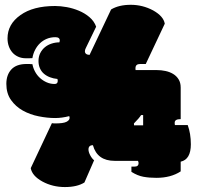

<svg xmlns="http://www.w3.org/2000/svg" viewBox="-20 -712 810 784"><path d="M564.5 -200.2V-242.2H556.2Q548.3 -229.5 526.9 -208L527.3 -200.2ZM224.1 -546.4Q224.1 -560.1 206.1 -560.1Q187 -560.1 171.1 -553.5Q155.3 -546.9 143.3 -535.4Q131.3 -523.9 123.3 -508.3Q115.2 -492.7 112.3 -474.6Q109.9 -474.1 98.6 -474.1H85.4Q67.9 -474.1 54 -480.5Q40 -486.8 30.5 -497.8Q21 -508.8 15.9 -523.4Q10.7 -538.1 10.7 -555.2Q10.7 -613.3 63.5 -650.4Q115.2 -687.5 205.1 -687.5Q227.1 -687.5 252.7 -682.9Q278.3 -678.2 302.2 -668.2Q326.2 -658.2 345.2 -642.1Q364.3 -626 372.6 -603L330.1 -515.1Q326.7 -508.3 326.7 -502.9Q326.7 -488.8 345.7 -487.8L433.6 -673.3Q465.3 -692.4 514.2 -692.4Q562.5 -692.4 605.5 -669.4Q647.9 -645.5 652.8 -615.2L575.2 -450.7H552.2Q533.2 -450.7 533.2 -433.6V-430.2Q533.2 -426.8 533.7 -425.8H621.6Q638.7 -425.8 655.8 -422.1Q672.9 -418.5 686.8 -410.2Q700.7 -401.9 709.2 -388.2Q717.8 -374.5 717.8 -354.5V-225.6Q693.4 -225.6 693.4 -211.4V-207.5Q693.4 -206.5 693.6 -205.1Q693.8 -203.6 694.3 -201.2H746.6Q759.3 -166 759.3 -123Q759.3 -61 717.8 -51.8V-12.2Q677.7 14.2 618.2 14.2Q589.4 14.2 565.4 9.8Q541.5 5.4 516.6 -10.3V-31.7H529.3Q545.9 -31.7 545.9 -45.9Q545.9 -49.3 543.5 -55.2H448.2Q377 -55.2 359.4 -119.1Q341.3 -119.1 341.3 -101.6Q341.3 -91.3 348.4 -77.9Q355.5 -64.5 364.3 -57.6L324.7 33.2Q294.9 51.8 245.1 51.8Q194.8 51.8 153.3 29.3Q111.3 6.3 105.5 -25.4L191.9 -209Q195.3 -208.5 198.5 -208.3Q201.7 -208 205.1 -208Q238.8 -208 251.5 -214.6Q264.2 -221.2 264.2 -230.5Q264.2 -234.4 262.7 -237.8Q232.9 -230 205.1 -230Q172.9 -230 137.7 -237.1Q102.5 -244.1 73.2 -260.5Q43.9 -276.9 24.9 -303.7Q5.9 -330.6 5.9 -369.6Q5.9 -406.2 26.4 -428.5Q46.9 -450.7 88.4 -450.7H100.1Q102.5 -450.2 105.5 -450.2Q108.4 -450.2 112.3 -450.2Q115.2 -434.1 123.3 -419.2Q131.3 -404.3 143.6 -393.3Q155.8 -382.3 170.9 -375.7Q186 -369.1 203.1 -369.1Q215.8 -369.1 215.8 -381.8Q215.8 -385.3 214.4 -389.6Q198.2 -391.1 184.1 -396.5Q169.9 -401.9 159.4 -410.9Q148.9 -419.9 143.1 -433.1Q137.2 -446.3 137.2 -462.9Q137.2 -481 144.3 -495.1Q151.4 -509.3 163.1 -519Q174.8 -528.8 190.4 -533.9Q206.1 -539.1 222.7 -539.1Z"/></svg>

Font: Modak sl
Style: Regular
Weight: 400
Designer: Sarang Kulkarni, Maithili Shingre, Noopur Datye
Foundry: Ek Type
Version: Version 1.036;PS Version 1.000;hotconv 1.0.79;makeotf.lib2.5